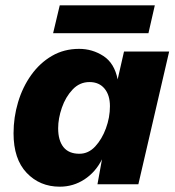

<svg xmlns="http://www.w3.org/2000/svg" viewBox="-20 -694 658 723"><path d="M205 9Q130 9 80.5 -43Q31 -95 31 -192Q31 -252 48 -309Q65 -366 97.5 -411.5Q130 -457 175.5 -483.5Q221 -510 278 -510Q328 -510 369.5 -483Q411 -456 423 -395L447 -500H617L501 0H347L364 -94Q340 -46 298 -18.5Q256 9 205 9ZM279 -115Q313 -115 338.5 -142.5Q364 -170 379 -211Q394 -252 394 -294Q394 -336 373.5 -360.5Q353 -385 317 -385Q280 -385 253.5 -357Q227 -329 213 -288.5Q199 -248 199 -211Q199 -165 219 -140Q239 -115 279 -115ZM563 -674 539 -569H180L205 -674Z"/></svg>

Font: Work Sans
Style: Bold Italic
Weight: 700
Italic angle: -13°
Designer: Wei Huang
Foundry: Wei Huang
Version: Version 2.010; ttfautohint (v1.8.3)